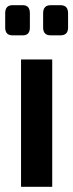

<svg xmlns="http://www.w3.org/2000/svg" viewBox="-26 -719 282 739"><path d="M22 -699H62Q89 -699 89 -668V-613Q89 -583 62 -583H22Q-6 -583 -6 -613V-668Q-6 -699 22 -699ZM169 -699H207Q236 -699 236 -668V-613Q236 -583 207 -583H169Q140 -583 140 -613V-668Q140 -699 169 -699ZM175 0H55V-490H175Z"/></svg>

Font: Exo 2 Semi Bold Condensed
Style: Regular
Weight: 600
Width: 3
Designer: Natanael Gama
Version: Version 1.001;PS 001.001;hotconv 1.0.70;makeotf.lib2.5.58329